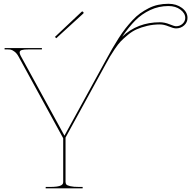

<svg xmlns="http://www.w3.org/2000/svg" viewBox="-20 -1020 1036 1040"><path d="M277.3 -819.8 421.4 -955.6Q425.8 -960 430.2 -955.6Q435.1 -950.7 431.2 -946.8L284.7 -813ZM641.6 -820.8Q724.6 -899.4 846.2 -899.4Q871.6 -899.4 897.9 -888.7Q924.3 -877.9 933.6 -877.9Q954.6 -877.9 969 -891.4Q983.4 -904.8 983.4 -922.9Q983.4 -948.2 957.3 -967.8Q931.2 -987.3 892.6 -987.3Q839.8 -987.3 793.9 -965.8Q748 -944.3 713.1 -909.4Q678.2 -874.5 641.6 -820.8ZM554.2 -695.8Q573.2 -731 588.4 -757.1Q603.5 -783.2 622.8 -813.5Q642.1 -843.8 659.4 -865.7Q676.8 -887.7 697.5 -910.2Q718.3 -932.6 739.5 -947.8Q760.7 -962.9 784.9 -975.3Q809.1 -987.8 836.2 -993.7Q863.3 -999.5 892.6 -999.5Q935.5 -999.5 965.6 -977.1Q995.6 -954.6 995.6 -922.9Q995.6 -898.9 977.5 -882.6Q959.5 -866.2 933.6 -866.2Q919.4 -866.2 893.6 -877Q867.7 -887.7 846.2 -887.7Q810.1 -887.7 777.3 -879.9Q744.6 -872.1 720.5 -861.3Q696.3 -850.6 672.6 -831.1Q648.9 -811.5 634 -795.9Q619.1 -780.3 601.8 -754.4Q584.5 -728.5 575.9 -713.9Q567.4 -699.2 553.2 -673.3L335 -274.9V-35.2Q335 -26.4 339.1 -21Q343.3 -15.6 360.6 -11.5Q377.9 -7.3 410.2 -7.3H427.7V0H227.5V-7.3H247.6Q272 -7.3 287.8 -9.5Q303.7 -11.7 310.8 -15.9Q317.9 -20 320.1 -24.4Q322.3 -28.8 322.3 -35.2V-271L320.3 -274.9L80.6 -713.4Q71.3 -731 58.8 -740.2Q46.4 -749.5 38.3 -751Q30.3 -752.4 18.6 -752.4H4.9V-759.8H207V-752.4H136.2Q109.9 -752.4 98.1 -749Q86.4 -745.6 86.4 -735.8Q86.4 -729 91.8 -718.3L329.1 -285.2Z"/></svg>

Font: ZnikomitNo24
Style: Thin
Weight: 300
Designer: gluk
Foundry: gluk
Version: Version 0.55